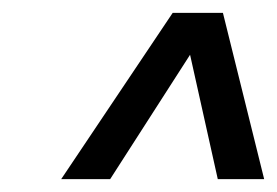

<svg xmlns="http://www.w3.org/2000/svg" viewBox="-20 -770 430 298"><path d="M75 -492 248 -750H326L390 -492H318L275 -685L151 -492Z"/></svg>

Font: Saira ExtraCondensed Medium
Style: Italic
Weight: 500
Width: 2
Italic angle: -12°
Designer: Hector Gatti with collaboration of the Omnibus-Type team
Foundry: Omnibus-Type
Version: Version 1.101